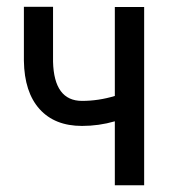

<svg xmlns="http://www.w3.org/2000/svg" viewBox="-20 -549 519 569"><path d="M407.2 0H320.3V-189.5Q272.9 -175.8 223.1 -175.8Q142.1 -175.8 97.2 -225.8Q52.2 -275.9 50.8 -368.7V-528.8H137.2V-366.2Q140.1 -250 223.1 -250Q272 -250 320.3 -264.6V-528.3H407.2Z"/></svg>

Font: Roboto Condensed
Style: Regular
Weight: 400
Designer: Google
Version: Version 2.001047; 2015